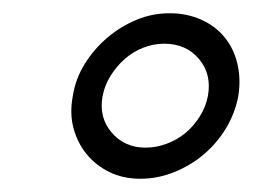

<svg xmlns="http://www.w3.org/2000/svg" viewBox="-20 -731 382 290"><path d="M340 -586Q335 -560 321.5 -537.5Q308 -515 288 -498Q268 -481 243 -471Q218 -461 192 -461Q166 -461 145.5 -471Q125 -481 111 -498Q97 -515 91 -537.5Q85 -560 90 -586Q94 -612 108 -634.5Q122 -657 142 -674Q162 -691 186 -701Q210 -711 236 -711Q262 -711 283.5 -701.5Q305 -692 319 -675Q333 -658 338.5 -635Q344 -612 340 -586ZM294 -586Q300 -619 280.5 -642Q261 -665 228 -665Q212 -665 196.5 -659Q181 -653 168.5 -642Q156 -631 147 -616.5Q138 -602 135 -586Q129 -554 148.5 -531Q168 -508 200 -508Q216 -508 232 -514Q248 -520 260.5 -530.5Q273 -541 282 -555.5Q291 -570 294 -586Z"/></svg>

Font: Marvel
Style: Italic
Weight: 400
Italic angle: -12°
Designer: Carolina Trebol
Foundry: Carolina Trebol
Version: Version 1.001